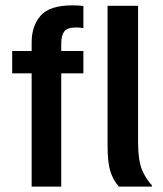

<svg xmlns="http://www.w3.org/2000/svg" viewBox="-20 -688 600 708"><path d="M96.7 0V-417.5H25V-500H96.7V-531.7Q96.7 -591.7 129.6 -630Q162.5 -668.3 248.3 -668.3Q269.2 -668.3 287.5 -665.8V-584.2Q276.7 -586.7 260.8 -586.7Q227.5 -586.7 216.7 -571.7Q205.8 -556.7 205.8 -528.3V-500H287.5V-417.5H205.8V0ZM418.3 0Q396.7 -24.2 386.7 -57.1Q376.7 -90 376.7 -149.2V-666.7H489.2V-162.5Q489.2 -97.5 503.3 -62.9Q517.5 -28.3 540 -5V0Z"/></svg>

Font: Familjen Grotesk GF Medium
Style: Regular
Weight: 500
Designer: Anders Wikstroem, Jonas Baeckman, Matilda Gysing, Kristian Moeller
Foundry: Familjen STHLM AB
Version: Version 2.000; Beta; Release 4; Build 6